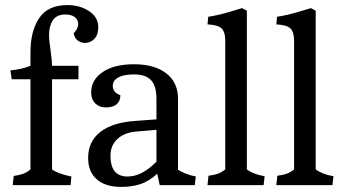

<svg xmlns="http://www.w3.org/2000/svg" viewBox="-20 -729 1353 756"><path d="M100 -62V-417H26L21 -452Q67 -456 100 -470V-524Q100 -607 134.5 -658Q169 -709 245 -709Q295 -709 331 -685Q367 -661 367 -622Q367 -592 351.5 -576Q336 -560 315 -560Q298 -560 285.5 -570Q273 -580 270 -598Q288 -616 288 -635Q288 -651 274.5 -661.5Q261 -672 238 -672Q203 -672 188 -649Q173 -626 173 -590Q173 -572 179 -532Q185 -488 185 -470H289V-417H185V-62Q207 -45 261 -34L258 0H30L34 -36Q58 -40 72 -45Q86 -50 100 -62Z M327 -107Q327 -172 375 -209.5Q423 -247 514 -253L596 -259V-340Q596 -390 575 -413Q554 -436 507 -436Q467 -436 445.5 -424Q424 -412 424 -391Q424 -365 454 -354Q454 -331 439.5 -318.5Q425 -306 397 -306Q371 -306 355 -322Q339 -338 339 -364Q339 -415 384.5 -445.5Q430 -476 507 -476Q589 -476 635 -440Q681 -404 681 -340V-61Q690 -54 710 -46Q730 -38 751 -34L747 0H609L599 -45Q568 -16 534 -4.5Q500 7 457 7Q395 7 361 -23Q327 -53 327 -107ZM596 -92V-218L516 -211Q469 -207 442 -181.5Q415 -156 415 -116Q415 -34 482 -34Q510 -34 537 -47.5Q564 -61 596 -92Z M867 -62V-567Q867 -604 852 -617.5Q837 -631 797 -633L800 -663Q839 -669 881.5 -681.5Q924 -694 933 -697L952 -687V-62Q977 -43 1022 -35L1018 0H797L801 -37Q824 -40 838 -45Q852 -50 867 -62Z M1138 -62V-567Q1138 -604 1123 -617.5Q1108 -631 1068 -633L1071 -663Q1110 -669 1152.5 -681.5Q1195 -694 1204 -697L1223 -687V-62Q1248 -43 1293 -35L1289 0H1068L1072 -37Q1095 -40 1109 -45Q1123 -50 1138 -62Z"/></svg>

Font: Caladea
Style: Regular
Weight: 400
Designer: Carolina Giovagnoli and Andres Torresi
Foundry: Carolina Giovagnoli & Andres Torresi
Version: Version 1.001